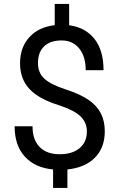

<svg xmlns="http://www.w3.org/2000/svg" viewBox="-20 -846 602 968"><path d="M418 -183.1C418 -147.6 405.8 -119.6 381.3 -99.1C356.9 -78.6 323.4 -68.4 280.8 -68.4C237.1 -68.4 203.5 -80.6 179.7 -105C155.9 -129.4 144 -164.2 144 -209.5H53.7C53.7 -145 70.9 -94 105.2 -56.4C139.6 -18.8 187 2.8 247.6 8.3V101.6H319.8V8.3C379.4 2.1 425.7 -17.7 458.7 -51.3C491.8 -84.8 508.3 -129.1 508.3 -184.1C508.3 -218.6 501.7 -248.7 488.5 -274.4C475.3 -300.1 454.8 -322.7 427 -342C399.2 -361.4 360.4 -379.2 310.8 -395.3C261.1 -411.4 225.5 -429.3 203.9 -449C182.2 -468.7 171.4 -495.1 171.4 -528.3C171.4 -564.1 181.6 -592 202.1 -612.1C222.7 -632.1 252.3 -642.1 291 -642.1C328.1 -642.1 357.6 -628.6 379.4 -601.6C401.2 -574.5 412.1 -538.1 412.1 -492.2H502C502 -558.9 486.7 -611.5 456.3 -649.9C425.9 -688.3 383.3 -711.3 328.6 -718.8V-826.2H255.9V-719.2C201.5 -712.7 158.8 -692.4 127.7 -658.2C96.6 -624 81.1 -580.2 81.1 -526.9C81.1 -474.4 96.9 -431.2 128.7 -397.2C160.4 -363.2 210.9 -335.6 280.3 -314.5C330.1 -297.9 365.5 -279.3 386.5 -258.8C407.5 -238.3 418 -213.1 418 -183.1Z"/></svg>

Font: Roboto1
Style: rg
Weight: 400
Designer: Google
Version: Version 2.137; 2017